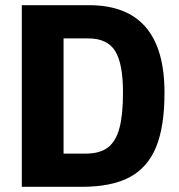

<svg xmlns="http://www.w3.org/2000/svg" viewBox="-20 -720 688 740"><path d="M64 -700H323Q614 -700 614 -363Q614 -232 581.5 -153Q549 -74 479.5 -37Q410 0 296 0H64ZM311 -128Q364 -128 395 -151Q426 -174 440 -225Q454 -276 454 -363Q454 -476 423.5 -524Q393 -572 320 -572H225V-128Z"/></svg>

Font: Sarabun ExtraBold
Style: Regular
Weight: 800
Version: Version 1.000; ttfautohint (v1.6)